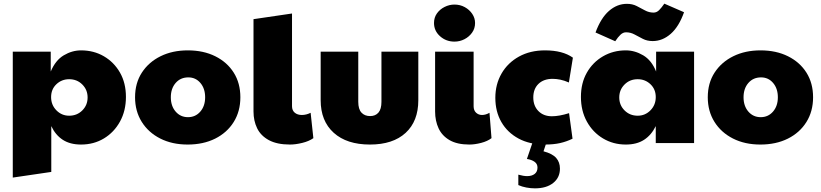

<svg xmlns="http://www.w3.org/2000/svg" viewBox="-20 -784 4500 1052"><path d="M261 158 50 189V-501H258V-392Q284 -454 329.5 -481Q375 -508 424 -508Q494 -508 549.5 -475.5Q605 -443 637.5 -386Q670 -329 670 -253Q670 -177 637.5 -118Q605 -59 549.5 -25.5Q494 8 424 8Q364 8 324 -18Q284 -44 261 -93ZM359 -150Q402 -150 431 -179Q460 -208 460 -250Q460 -292 431 -321Q402 -350 359 -350Q318 -350 289 -322.5Q260 -295 260 -252Q260 -209 289 -179.5Q318 -150 359 -150Z M1008 8Q923 8 858 -25Q793 -58 756.5 -116.5Q720 -175 720 -251Q720 -329 757.5 -386.5Q795 -444 860 -476Q925 -508 1009 -508Q1095 -508 1160 -475.5Q1225 -443 1261 -385.5Q1297 -328 1297 -251Q1297 -174 1260.5 -115.5Q1224 -57 1159 -24.5Q1094 8 1008 8ZM1010 -142Q1051 -142 1077.5 -172.5Q1104 -203 1104 -251Q1104 -299 1078 -329.5Q1052 -360 1012 -360Q969 -360 942.5 -329.5Q916 -299 916 -251Q916 -203 942.5 -172.5Q969 -142 1010 -142Z M1569 8Q1498 8 1453.5 -16Q1409 -40 1389 -81Q1369 -122 1369 -173V-679L1580 -710V-202Q1580 -179 1595 -166.5Q1610 -154 1634 -154Q1658 -154 1682 -166L1697 -27Q1673 -10 1636 -1Q1599 8 1569 8Z M2007 8Q1880 8 1808.5 -56.5Q1737 -121 1737 -235V-501H1943V-226Q1943 -186 1960.5 -167Q1978 -148 2008 -148Q2037 -148 2053.5 -167Q2070 -186 2070 -226V-501H2272V-235Q2272 -120 2202.5 -56Q2133 8 2007 8Z M2552 8Q2485 8 2443.5 -16Q2402 -40 2383 -81Q2364 -122 2364 -173V-501H2575V-202Q2575 -179 2588.5 -166.5Q2602 -154 2621 -154Q2641 -154 2662 -166L2673 -27Q2651 -10 2616 -1Q2581 8 2552 8ZM2470 -556Q2424 -556 2391 -585.5Q2358 -615 2358 -658Q2358 -688 2374 -710.5Q2390 -733 2416 -746Q2442 -759 2470 -759Q2501 -759 2526.5 -745Q2552 -731 2567.5 -708Q2583 -685 2583 -658Q2583 -628 2566.5 -605Q2550 -582 2524.5 -569Q2499 -556 2470 -556Z M2966 8Q2882 8 2821 -25Q2760 -58 2727 -115.5Q2694 -173 2694 -248Q2694 -322 2728 -381Q2762 -440 2823.5 -474Q2885 -508 2966 -508Q3063 -508 3119 -468L3097 -332Q3072 -343 3050 -347.5Q3028 -352 3008 -352Q2959 -352 2930.5 -324.5Q2902 -297 2902 -250Q2902 -204 2930 -175.5Q2958 -147 3004 -147Q3044 -147 3098 -164L3117 -24Q3084 -8 3048.5 0Q3013 8 2966 8ZM2911 248Q2888 248 2864 243.5Q2840 239 2820 230V173Q2834 177 2846.5 179Q2859 181 2868 181Q2894 181 2909.5 169Q2925 157 2925 134Q2925 114 2909 102.5Q2893 91 2867 87L2907 -30H2983L2958 45Q3007 58 3027.5 81.5Q3048 105 3048 140Q3048 189 3011 218.5Q2974 248 2911 248Z M3409 8Q3340 8 3284 -25.5Q3228 -59 3195.5 -118Q3163 -177 3163 -253Q3163 -329 3195.5 -386Q3228 -443 3284 -475.5Q3340 -508 3409 -508Q3458 -508 3504 -481Q3550 -454 3575 -392V-501H3783V0H3573V-93Q3549 -44 3509 -18Q3469 8 3409 8ZM3474 -150Q3515 -150 3544 -179.5Q3573 -209 3573 -252Q3573 -295 3544 -322.5Q3515 -350 3474 -350Q3431 -350 3402 -321Q3373 -292 3373 -250Q3373 -208 3402 -179Q3431 -150 3474 -150ZM3351 -558 3243 -606Q3272 -685 3316.5 -724Q3361 -763 3415 -763Q3445 -763 3468.5 -751Q3492 -739 3514 -727Q3536 -715 3561 -715Q3578 -715 3591.5 -728.5Q3605 -742 3620 -764L3728 -717Q3700 -638 3655 -598.5Q3610 -559 3556 -559Q3526 -559 3502.5 -571Q3479 -583 3457 -595Q3435 -607 3410 -607Q3394 -607 3380 -594Q3366 -581 3351 -558Z M4146 8Q4061 8 3996 -25Q3931 -58 3894.5 -116.5Q3858 -175 3858 -251Q3858 -329 3895.5 -386.5Q3933 -444 3998 -476Q4063 -508 4147 -508Q4233 -508 4298 -475.5Q4363 -443 4399 -385.5Q4435 -328 4435 -251Q4435 -174 4398.5 -115.5Q4362 -57 4297 -24.5Q4232 8 4146 8ZM4148 -142Q4189 -142 4215.5 -172.5Q4242 -203 4242 -251Q4242 -299 4216 -329.5Q4190 -360 4150 -360Q4107 -360 4080.5 -329.5Q4054 -299 4054 -251Q4054 -203 4080.5 -172.5Q4107 -142 4148 -142Z"/></svg>

Font: Paytone One
Style: Regular
Weight: 400
Designer: Vernon Adams
Foundry: Vernon Adams
Version: Version 1.002; ttfautohint (v1.8.4.7-5d5b);gftools[0.9.23]